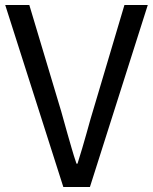

<svg xmlns="http://www.w3.org/2000/svg" viewBox="-20 -753 615 773"><path d="M1 -733H98L217 -336Q227 -304 235 -274Q243 -244 251.5 -215Q260 -186 268.5 -156Q277 -126 288 -94H292Q302 -126 311 -156Q320 -186 328 -215Q336 -244 344.5 -274Q353 -304 363 -336L481 -733H575L342 0H235Z"/></svg>

Font: SpoqaHanSansJP-Regular
Style: Regular
Weight: 400
Designer: [Source Han Sans]
Ryoko NISHIZUKA  (kana & ideographs); Paul D. Hunt (Latin, Greek & Cyrillic); Wenlong ZHANG  (bopomofo
Foundry: Spoqa (http://bi.spoqa.com)
Version: Version 1.002.20150607